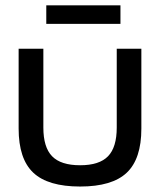

<svg xmlns="http://www.w3.org/2000/svg" viewBox="-20 -680 591 709"><path d="M48.8 -205.1V-500H140.1V-209Q140.1 -136.2 172.4 -103Q204.6 -69.8 275.9 -69.8Q346.7 -69.8 378.9 -103Q411.1 -136.2 411.1 -209V-500H502V-205.1Q502 -93.3 448 -42.2Q394 8.8 275.9 8.8Q157.2 8.8 103 -42.2Q48.8 -93.3 48.8 -205.1ZM150.9 -591.8V-660.2H424.8V-591.8Z"/></svg>

Font: LT Wave Text
Style: Regular
Weight: 400
Designer: Daniel Lyons
Version: Version 2.5 (Glyphs App)